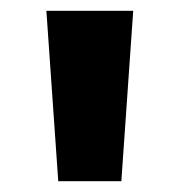

<svg xmlns="http://www.w3.org/2000/svg" viewBox="-20 -688 333 356"><path d="M88 -352 66 -668H227L205 -352Z"/></svg>

Font: Gantari ExtraBold
Style: Regular
Weight: 800
Version: Version 1.000